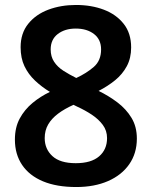

<svg xmlns="http://www.w3.org/2000/svg" viewBox="-20 -743 612 773"><path d="M286 -723Q348 -723 398 -704Q448 -685 478 -647Q508 -609 508 -552Q508 -509 490.5 -476.5Q473 -444 443.5 -420Q414 -396 377 -377Q418 -357 453 -330.5Q488 -304 509.5 -268.5Q531 -233 531 -185Q531 -126 500.5 -82Q470 -38 415 -14Q360 10 287 10Q208 10 153 -13Q98 -36 69 -79Q40 -122 40 -181Q40 -230 59.5 -266Q79 -302 111 -328.5Q143 -355 181 -373Q148 -393 121 -418.5Q94 -444 78.5 -476.5Q63 -509 63 -553Q63 -609 93.5 -647Q124 -685 174.5 -704Q225 -723 286 -723ZM160 -187Q160 -143 191 -114.5Q222 -86 285 -86Q347 -86 379 -113.5Q411 -141 411 -187Q411 -217 394 -240Q377 -263 350 -281Q323 -299 290 -314L276 -321Q240 -305 214 -285.5Q188 -266 174 -242Q160 -218 160 -187ZM285 -628Q241 -628 212.5 -606Q184 -584 184 -544Q184 -515 198 -494Q212 -473 235.5 -458Q259 -443 287 -429Q328 -448 357.5 -473.5Q387 -499 387 -544Q387 -584 358.5 -606Q330 -628 285 -628Z"/></svg>

Font: Noto Sans Cham SemiBold
Style: Regular
Weight: 600
Version: Version 2.002